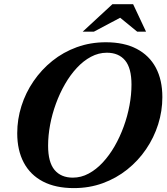

<svg xmlns="http://www.w3.org/2000/svg" viewBox="-20 -904 812 936"><path d="M214.5 -193.5Q214.5 -113 246 -75.5Q277.5 -38 335 -38Q375.5 -38 412.2 -57.8Q449 -77.5 481 -112Q513 -146.5 538.8 -191.2Q564.5 -236 583 -286.8Q601.5 -337.5 611.2 -390Q621 -442.5 621 -491.5Q621 -572 589.8 -609.5Q558.5 -647 501 -647Q460.5 -647 423.5 -627.2Q386.5 -607.5 354.5 -573Q322.5 -538.5 296.8 -493.8Q271 -449 252.5 -398.2Q234 -347.5 224.2 -295.2Q214.5 -243 214.5 -193.5ZM771.5 -430.5Q771.5 -362.5 751 -297.8Q730.5 -233 692.2 -176.8Q654 -120.5 600.5 -77.8Q547 -35 481.2 -11Q415.5 13 340 13Q251 13 189.2 -19.2Q127.5 -51.5 95.8 -111.5Q64 -171.5 64 -254.5Q64 -322.5 84.5 -387.2Q105 -452 143.5 -508.2Q182 -564.5 235.2 -607.2Q288.5 -650 354.5 -674Q420.5 -698 496 -698Q585 -698 646.5 -665.8Q708 -633.5 739.8 -573.8Q771.5 -514 771.5 -430.5ZM383 -749.5 528 -883.5H629L692 -749.5H649L553 -828H585.5L437.5 -749.5Z"/></svg>

Font: Newsreader 36pt
Style: Bold Italic
Weight: 700
Italic angle: -17°
Designer: Hugues Gentile
Foundry: Production Type
Version: Version 1.003